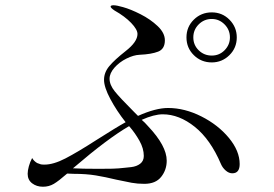

<svg xmlns="http://www.w3.org/2000/svg" viewBox="-20 -727 1040 729"><path d="M890 -104Q890 -69 862 -69Q849 -69 837 -79.5Q825 -90 819 -104Q779 -198 719.5 -245.5Q660 -293 598 -293Q565 -293 518 -272Q530 -262 542 -248Q613 -173 613 -117Q613 -82 592 -55.5Q571 -29 528 -29Q502 -29 480 -33Q458 -37 421 -45Q380 -55 343.5 -61Q307 -67 260 -67Q246 -67 235 -68Q203 -40 184.5 -29Q166 -18 143 -18Q119 -18 102 -31Q85 -44 85 -67Q85 -79 89.5 -95.5Q94 -112 102 -127Q109 -115 121 -108L135 -103Q139 -102 149 -102Q183 -102 228.5 -125.5Q274 -149 347 -196Q424 -245 457 -263Q423 -306 399 -351Q375 -396 375 -424Q375 -452 395 -476Q415 -500 457 -533Q502 -568 502 -598Q502 -615 478 -640Q454 -665 415 -687Q400 -697 400 -702Q400 -707 411 -707Q423 -707 447 -700Q476 -692 513.5 -673Q551 -654 578.5 -628Q606 -602 606 -574Q606 -541 580.5 -531Q555 -521 510 -519Q487 -518 460 -504.5Q433 -491 414.5 -470Q396 -449 396 -428Q396 -405 415.5 -380.5Q435 -356 489 -302L504 -287Q571 -317 618 -317Q681 -317 744.5 -285Q808 -253 849 -203.5Q890 -154 890 -104ZM688 -585Q688 -625 716 -652.5Q744 -680 784 -680Q824 -680 851.5 -652Q879 -624 879 -585Q879 -545 851 -517.5Q823 -490 784 -490Q744 -490 716 -517.5Q688 -545 688 -585ZM714 -585Q714 -556 734.5 -536Q755 -516 784 -516Q813 -516 833 -536.5Q853 -557 853 -585Q853 -614 832.5 -634.5Q812 -655 784 -655Q755 -655 734.5 -634.5Q714 -614 714 -585ZM470 -248Q389 -201 263 -93L257 -88Q290 -86 355 -86Q384 -86 406.5 -86.5Q429 -87 454 -90Q457 -90 478 -92.5Q499 -95 512.5 -105.5Q526 -116 526 -135Q526 -163 509.5 -192.5Q493 -222 472 -246Z"/></svg>

Font: Shippori Mincho
Style: Regular
Weight: 400
Designer: FONTDASU
Foundry: FONTDASU / Google Inc. / but / Adobe
Version: Version 3.110; ttfautohint (v1.8.3)